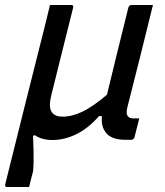

<svg xmlns="http://www.w3.org/2000/svg" viewBox="-42 -552 662 772"><path d="M244 -532Q255 -532 252 -521L209 -349Q198 -304 186.5 -258.5Q175 -213 164 -168Q153 -123 165 -103Q177 -83 209 -83Q248 -83 289.5 -103Q331 -123 388 -171Q409 -258 430.5 -345.5Q452 -433 474 -521Q477 -532 488 -532H573Q548 -429 522 -326Q496 -223 470 -120Q464 -96 471 -86Q478 -76 493 -76H518Q513 -57 508.5 -38.5Q504 -20 499 -1Q496 10 485 10H461Q408 10 385.5 -16.5Q363 -43 368 -85H356Q313 -36 265 -12.5Q217 11 169 11Q126 11 97 -9L91 -5Q94 70 93 101Q92 132 91 137Q86 157 83 167.5Q80 178 75 200H-13Q-24 200 -21 189Q1 100 20.5 22.5Q40 -55 62 -144Q80 -217 98.5 -289Q117 -361 135 -434Q141 -458 147 -482.5Q153 -507 159 -532Z"/></svg>

Font: Recursive Mn Lnr St
Style: Italic
Weight: 400
Italic angle: -15°
Monospace: yes
Version: Version 1.079;hotconv 1.0.112;makeotfexe 2.5.65598; ttfautoh